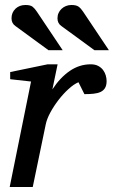

<svg xmlns="http://www.w3.org/2000/svg" viewBox="-20 -753 458 773"><path d="M409.2 -426.8Q409.2 -409.2 402.8 -398.7Q396.5 -388.2 384.8 -382.8Q373 -377.4 356.7 -375.7Q340.3 -374 319.8 -374L295.9 -421.9Q277.3 -414.1 256.1 -394.8Q234.9 -375.5 215.8 -350.8Q196.8 -326.2 182.6 -300Q168.5 -273.9 164.1 -252L111.8 0H19L105 -424.8L21 -434.1V-462.9L171.9 -494.1H211.9L190.9 -393.1Q221.7 -440.4 260.7 -467.3Q299.8 -494.1 345.2 -494.1Q363.3 -494.1 375.5 -487.5Q387.7 -481 395.3 -470.7Q402.8 -460.4 406 -448.7Q409.2 -437 409.2 -426.8ZM175.3 -550.8 42.5 -647.9Q26.4 -658.7 26.4 -679.2Q26.4 -702.6 42.2 -717.8Q58.1 -732.9 82.5 -732.9Q102.5 -732.9 111.3 -725.8Q120.1 -718.8 128.4 -706.1L232.4 -550.8ZM360.4 -550.8 227.5 -647.9Q211.4 -658.7 211.4 -679.2Q211.4 -690.9 215.8 -700.7Q220.2 -710.4 227.8 -717.5Q235.4 -724.6 245.6 -728.8Q255.9 -732.9 267.6 -732.9Q287.6 -732.9 296.9 -725.8Q306.2 -718.8 314.5 -706.1L418.5 -550.8Z"/></svg>

Font: Charis SIL
Style: Italic
Weight: 400
Italic angle: -11°
Foundry: SIL International
Version: Version 4.112